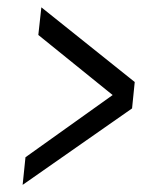

<svg xmlns="http://www.w3.org/2000/svg" viewBox="-20 -568 403 526"><path d="M42 -61.5 49.8 -137.2 288.6 -307.6 85 -472.2 93.3 -547.9 349.1 -343.3 341.8 -271Z"/></svg>

Font: Oswald
Style: Light
Weight: 300
Designer: Vernon Adams
Foundry: Vernon Adams
Version: 3.0; ttfautohint (v0.95.6-bc232) -l 8 -r 50 -G 200 -x 0 -w "